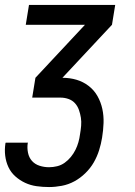

<svg xmlns="http://www.w3.org/2000/svg" viewBox="-25 -540 545 775"><path d="M173 215Q147 215 122.5 211.5Q98 208 76.5 198Q55 188 37 172Q19 156 9 134.5Q-1 113 -4 88.5Q-7 64 -3 38L-2 36H88L87 38Q84 57 88 76.5Q92 96 104 109.5Q116 123 134.5 129Q153 135 173 135Q189 135 205.5 131Q222 127 236 117Q250 107 261 93.5Q272 80 279.5 65Q287 50 291.5 34Q296 18 298 2Q301 -15 302.5 -32Q304 -49 301.5 -65Q299 -81 293.5 -96.5Q288 -112 277.5 -123.5Q267 -135 251.5 -140.5Q236 -146 219 -146H105L118 -226L318 -440H79L92 -520H440L427 -440L227 -226Q257 -226 284 -218Q311 -210 333 -193Q355 -176 368.5 -152Q382 -128 388 -100.5Q394 -73 393 -43.5Q392 -14 387 16Q383 41 375 66.5Q367 92 353.5 115.5Q340 139 319.5 159Q299 179 275 192Q251 205 224.5 210Q198 215 173 215Z"/></svg>

Font: Iosevka SS18 Medium
Style: Italic
Weight: 500
Italic angle: -9°
Monospace: yes
Designer: Belleve Invis
Foundry: Belleve Invis
Version: Version 25.1.1; ttfautohint (v1.8.4)